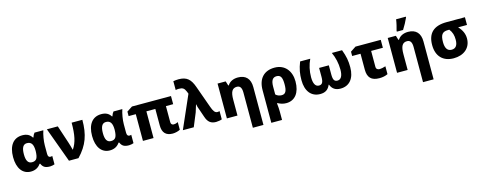

<svg xmlns="http://www.w3.org/2000/svg" viewBox="-34 -1737 7326 2923"><g transform="rotate(-15 3628.5 -275.5)"><path d="M249 10C318 10 370 -18 405 -70H415C440 -12 475 10 551 10C571 10 613 2 623 -4V-136C614 -133 604 -131 595 -131C568 -131 555 -149 555 -187V-321C555 -388 571 -484 593 -549H454C439 -530 428 -512 419 -482H412C379 -533 335 -558 262 -558C123 -558 42 -454 42 -272C42 -96 120 10 249 10ZM302 -123C238 -123 212 -176 212 -271C212 -375 241 -424 300 -424C370 -424 399 -378 399 -274C396 -168 376 -123 302 -123Z M850 0H1000C1155 -162 1208 -317 1208 -549H1039C1039 -354 1015 -244 952 -149H948C937 -191 927 -230 914 -268L821 -549H649Z M1494 10C1563 10 1615 -18 1650 -70H1660C1685 -12 1720 10 1796 10C1816 10 1858 2 1868 -4V-136C1859 -133 1849 -131 1840 -131C1813 -131 1800 -149 1800 -187V-321C1800 -388 1816 -484 1838 -549H1699C1684 -530 1673 -512 1664 -482H1657C1624 -533 1580 -558 1507 -558C1368 -558 1287 -454 1287 -272C1287 -96 1365 10 1494 10ZM1547 -123C1483 -123 1457 -176 1457 -271C1457 -375 1486 -424 1545 -424C1615 -424 1644 -378 1644 -274C1641 -168 1621 -123 1547 -123Z M2484 10C2523 10 2573 -2 2602 -19V-139C2580 -127 2557 -121 2535 -121C2511 -121 2491 -136 2491 -166V-421H2605V-549H1990L1903 -492V-421H2016V0H2183V-421H2324V-160C2324 -47 2378 10 2484 10Z M3167 10C3194 10 3244 2 3260 -6V-136C3248 -133 3237 -131 3225 -131C3188 -131 3164 -163 3137 -240L3014 -583C2969 -709 2912 -766 2782 -766C2753 -766 2725 -763 2698 -758V-619C2714 -623 2731 -625 2747 -625C2810 -625 2833 -608 2857 -551L2871 -515L2645 0H2817L2904 -211C2912 -233 2924 -272 2940 -327H2943C2946 -310 2949 -296 2952 -286L3012 -112C3040 -27 3087 10 3167 10Z M3684 240H3851V-357C3851 -486 3785 -559 3661 -559C3588 -559 3529 -531 3498 -479H3489L3467 -549H3339V0H3506V-250C3506 -372 3535 -426 3609 -426C3662 -426 3684 -387 3684 -314Z M3975 240H4144V104C4144 76 4142 33 4135 -25H4145C4184 -3 4226 10 4275 10C4411 10 4494 -96 4494 -274C4494 -439 4400 -559 4238 -559C4071 -559 3975 -455 3975 -275ZM4238 -125C4204 -125 4168 -137 4144 -162V-283C4144 -378 4171 -425 4235 -425C4301 -425 4322 -379 4322 -274C4322 -171 4300 -125 4238 -125Z M4810 10C4889 10 4938 -22 4968 -94H4973C5000 -24 5050 10 5130 10C5272 10 5355 -94 5355 -267C5355 -367 5342 -440 5301 -549H5140C5179 -465 5201 -370 5201 -271C5201 -171 5171 -120 5116 -120C5066 -120 5047 -150 5047 -237V-379H4894V-237C4894 -151 4873 -120 4824 -120C4768 -120 4739 -173 4739 -273C4739 -372 4760 -465 4800 -549H4640C4598 -441 4586 -366 4586 -267C4586 -96 4668 10 4810 10Z M5742 10C5794 10 5838 0 5875 -18V-142C5837 -130 5806 -123 5781 -123C5750 -123 5726 -138 5726 -173V-424H5911V-549H5513L5427 -492V-424H5559V-174C5559 -50 5615 10 5742 10Z M6180 -606H6278C6315 -664 6344 -718 6371 -778V-791H6218C6211 -737 6191 -656 6180 -622ZM6366 240H6533V-357C6533 -486 6467 -559 6343 -559C6270 -559 6211 -531 6180 -479H6171L6149 -549H6021V0H6188V-250C6188 -372 6217 -426 6291 -426C6344 -426 6366 -387 6366 -314Z M6914 10C7072 10 7185 -80 7185 -230C7185 -303 7156 -368 7098 -428H7238V-550H6950C6745 -550 6646 -456 6646 -268C6646 -95 6744 10 6914 10ZM6916 -124C6848 -124 6817 -178 6817 -269C6817 -384 6847 -428 6938 -428H6959C7000 -377 7014 -325 7014 -257C7014 -170 6982 -124 6916 -124Z"/></g></svg>

Font: Kathrein 85 Heavy
Style: Regular
Weight: 900
Designer: Lazydogs Typefoundry, based on Open Sans by Ascender Corporation
Foundry: Lazydogs Typefoundry
Version: Version 1.003;PS 001.003;hotconv 1.0.88;makeotf.lib2.5.64775